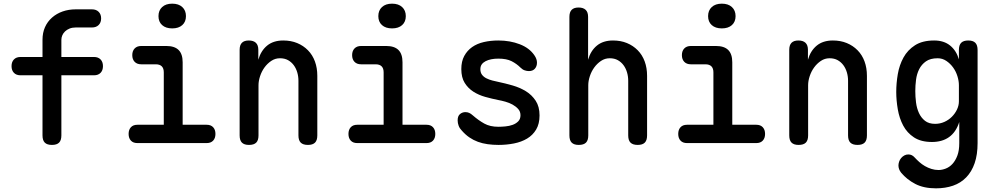

<svg xmlns="http://www.w3.org/2000/svg" viewBox="-20 -781 5440 1048"><path d="M493 -370H315V-42Q315 -15 302.5 -2.5Q290 10 263.5 10Q237 10 224.5 -2.5Q212 -15 212 -42V-370H92Q69 -370 56 -383.5Q43 -397 43 -420Q43 -443 56 -456.5Q69 -470 92 -470H212V-564Q212 -602 225.5 -632.5Q239 -663 264 -685Q289 -707 322 -718.5Q355 -730 393 -730H482Q505 -730 518.5 -716.5Q532 -703 532 -680.5Q532 -658 518.5 -644.5Q505 -631 482 -631H393Q374 -631 359.5 -625Q345 -619 335 -609.5Q325 -600 320 -588Q315 -576 315 -564V-470H493Q516 -470 529 -456.5Q542 -443 542 -420Q542 -397 529 -383.5Q516 -370 493 -370Z M1108 -100Q1131 -100 1143.5 -86.5Q1156 -73 1156 -50Q1156 -27 1143.5 -13.5Q1131 0 1108 0H730Q707 0 694.5 -13.5Q682 -27 682 -50Q682 -73 694.5 -86.5Q707 -100 730 -100H874V-386Q874 -408 863 -419Q852 -430 830 -430H751Q728 -430 715 -443.5Q702 -457 702 -480Q702 -503 715 -516.5Q728 -530 751 -530H888Q933 -530 955 -508Q977 -486 977 -441V-100ZM920 -626Q885 -626 865 -644Q845 -662 845 -693Q845 -724 865 -742.5Q885 -761 920 -761Q955 -761 975 -742.5Q995 -724 995 -693Q995 -662 975 -644Q955 -626 920 -626Z M1391 -316V-42Q1391 -15 1378.5 -2.5Q1366 10 1339 10Q1313 10 1300.5 -2.5Q1288 -15 1288 -42V-509Q1288 -535 1300.5 -547.5Q1313 -560 1338 -560Q1363 -560 1376.5 -547.5Q1390 -535 1390 -509V-455Q1404 -504 1438 -532Q1472 -560 1526 -560Q1568 -560 1602 -546Q1636 -532 1661 -506.5Q1686 -481 1699 -445.5Q1712 -410 1712 -367V-42Q1712 -15 1699.5 -2.5Q1687 10 1661 10Q1634 10 1621.5 -2.5Q1609 -15 1609 -42V-340Q1609 -364 1602.5 -386Q1596 -408 1583.5 -425Q1571 -442 1552.5 -452.5Q1534 -463 1508 -463Q1482 -463 1460.5 -448.5Q1439 -434 1423.5 -412.5Q1408 -391 1399.5 -365Q1391 -339 1391 -316Z M2308 -100Q2331 -100 2343.5 -86.5Q2356 -73 2356 -50Q2356 -27 2343.5 -13.5Q2331 0 2308 0H1930Q1907 0 1894.5 -13.5Q1882 -27 1882 -50Q1882 -73 1894.5 -86.5Q1907 -100 1930 -100H2074V-386Q2074 -408 2063 -419Q2052 -430 2030 -430H1951Q1928 -430 1915 -443.5Q1902 -457 1902 -480Q1902 -503 1915 -516.5Q1928 -530 1951 -530H2088Q2133 -530 2155 -508Q2177 -486 2177 -441V-100ZM2120 -626Q2085 -626 2065 -644Q2045 -662 2045 -693Q2045 -724 2065 -742.5Q2085 -761 2120 -761Q2155 -761 2175 -742.5Q2195 -724 2195 -693Q2195 -662 2175 -644Q2155 -626 2120 -626Z M2701 10Q2670 10 2641.5 6Q2613 2 2588.5 -7Q2564 -16 2542 -31Q2520 -46 2500 -69Q2489 -80 2483.5 -94.5Q2478 -109 2478 -124Q2478 -148 2491 -158.5Q2504 -169 2520 -169Q2531 -169 2540.5 -165Q2550 -161 2561 -151Q2592 -124 2623.5 -106.5Q2655 -89 2700 -89Q2717 -89 2738.5 -91Q2760 -93 2778 -99.5Q2796 -106 2808.5 -118.5Q2821 -131 2821 -152Q2821 -172 2808.5 -186Q2796 -200 2778 -210Q2760 -220 2738.5 -226Q2717 -232 2700 -235Q2665 -242 2629 -252Q2593 -262 2564 -280.5Q2535 -299 2516.5 -328.5Q2498 -358 2498 -404Q2498 -446 2514 -475.5Q2530 -505 2557 -524Q2584 -543 2621 -551.5Q2658 -560 2700 -560Q2764 -560 2817 -539.5Q2870 -519 2897 -479Q2904 -469 2907.5 -459Q2911 -449 2911 -439Q2911 -419 2899.5 -406Q2888 -393 2867 -393Q2856 -393 2844 -397Q2832 -401 2821 -412Q2800 -433 2772.5 -447Q2745 -461 2700 -461Q2679 -461 2661.5 -457.5Q2644 -454 2630.5 -447Q2617 -440 2609.5 -429.5Q2602 -419 2602 -403Q2602 -385 2611 -373Q2620 -361 2635 -353.5Q2650 -346 2667.5 -341.5Q2685 -337 2700 -334Q2738 -326 2778 -314.5Q2818 -303 2850.5 -283Q2883 -263 2904 -231Q2925 -199 2925 -151Q2925 -105 2906.5 -74Q2888 -43 2857 -24.5Q2826 -6 2785.5 2Q2745 10 2701 10Z M3191 -316V-42Q3191 -15 3178.5 -2.5Q3166 10 3139 10Q3113 10 3100.5 -2.5Q3088 -15 3088 -42V-689Q3088 -715 3100.5 -727.5Q3113 -740 3138 -740Q3163 -740 3176.5 -727.5Q3190 -715 3190 -689V-455Q3204 -504 3238 -532Q3272 -560 3326 -560Q3368 -560 3402 -546Q3436 -532 3461 -506.5Q3486 -481 3499 -445.5Q3512 -410 3512 -367V-42Q3512 -15 3499.5 -2.5Q3487 10 3461 10Q3434 10 3421.5 -2.5Q3409 -15 3409 -42V-340Q3409 -364 3402.5 -386Q3396 -408 3383.5 -425Q3371 -442 3352.5 -452.5Q3334 -463 3308 -463Q3282 -463 3260.5 -448.5Q3239 -434 3223.5 -412.5Q3208 -391 3199.5 -365Q3191 -339 3191 -316Z M4108 -100Q4131 -100 4143.5 -86.5Q4156 -73 4156 -50Q4156 -27 4143.5 -13.5Q4131 0 4108 0H3730Q3707 0 3694.5 -13.5Q3682 -27 3682 -50Q3682 -73 3694.5 -86.5Q3707 -100 3730 -100H3874V-386Q3874 -408 3863 -419Q3852 -430 3830 -430H3751Q3728 -430 3715 -443.5Q3702 -457 3702 -480Q3702 -503 3715 -516.5Q3728 -530 3751 -530H3888Q3933 -530 3955 -508Q3977 -486 3977 -441V-100ZM3920 -626Q3885 -626 3865 -644Q3845 -662 3845 -693Q3845 -724 3865 -742.5Q3885 -761 3920 -761Q3955 -761 3975 -742.5Q3995 -724 3995 -693Q3995 -662 3975 -644Q3955 -626 3920 -626Z M4391 -316V-42Q4391 -15 4378.5 -2.5Q4366 10 4339 10Q4313 10 4300.5 -2.5Q4288 -15 4288 -42V-509Q4288 -535 4300.5 -547.5Q4313 -560 4338 -560Q4363 -560 4376.5 -547.5Q4390 -535 4390 -509V-455Q4404 -504 4438 -532Q4472 -560 4526 -560Q4568 -560 4602 -546Q4636 -532 4661 -506.5Q4686 -481 4699 -445.5Q4712 -410 4712 -367V-42Q4712 -15 4699.5 -2.5Q4687 10 4661 10Q4634 10 4621.5 -2.5Q4609 -15 4609 -42V-340Q4609 -364 4602.5 -386Q4596 -408 4583.5 -425Q4571 -442 4552.5 -452.5Q4534 -463 4508 -463Q4482 -463 4460.5 -448.5Q4439 -434 4423.5 -412.5Q4408 -391 4399.5 -365Q4391 -339 4391 -316Z M5216 -115Q5207 -87 5193 -66.5Q5179 -46 5160 -32.5Q5141 -19 5117.5 -12.5Q5094 -6 5067 -6Q5007 -6 4969 -31Q4931 -56 4910 -95.5Q4889 -135 4880.5 -184Q4872 -233 4872 -279Q4872 -327 4880.5 -376.5Q4889 -426 4911.5 -467Q4934 -508 4974.5 -534Q5015 -560 5079 -560Q5132 -560 5166 -532.5Q5200 -505 5214 -457V-508Q5214 -535 5226.5 -547.5Q5239 -560 5265 -560Q5291 -560 5303.5 -547.5Q5316 -535 5316 -508V0Q5316 63 5300 109.5Q5284 156 5254 187Q5224 218 5182 232.5Q5140 247 5089 247Q5022 247 4976 223Q4930 199 4899 162Q4891 152 4887.5 142Q4884 132 4884 122Q4884 113 4887.5 102Q4891 91 4898.5 82Q4906 73 4916 67.5Q4926 62 4938 62Q4948 62 4956.5 66Q4965 70 4973 79Q4984 91 4998 103.5Q5012 116 5028.5 125.5Q5045 135 5064 141Q5083 147 5103 147Q5122 147 5142.5 139Q5163 131 5179 113.5Q5195 96 5205.5 68.5Q5216 41 5216 0ZM5084 -105Q5111 -105 5134.5 -115.5Q5158 -126 5175.5 -143.5Q5193 -161 5203.5 -183Q5214 -205 5214 -228V-316Q5214 -339 5206 -365Q5198 -391 5182.5 -412.5Q5167 -434 5145.5 -448.5Q5124 -463 5098 -463Q5058 -463 5034 -446Q5010 -429 4997 -403Q4984 -377 4980 -345.5Q4976 -314 4976 -284Q4976 -253 4980 -221.5Q4984 -190 4996 -164Q5008 -138 5029 -121.5Q5050 -105 5084 -105Z"/></svg>

Font: Maple Mono Normal NL Medium
Style: Regular
Weight: 500
Monospace: yes
Designer: subframe7536
Version: Version 7.000